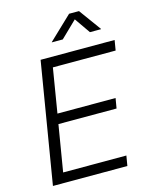

<svg xmlns="http://www.w3.org/2000/svg" viewBox="-136 -1030 879 1117"><g transform="rotate(-15 303.5 -471.5)"><path d="M41 0 161.6 -727.5H607.4L597.2 -666.5H219.2L175.3 -399.9H525.4L515.1 -339.4H165L118.7 -60.5H499.5L489.3 0ZM316.9 -808.6H251L251.5 -810.5L391.1 -943.4H450.7L547.4 -810.5L546.9 -808.6H480.5L414.6 -903.3Z"/></g></svg>

Font: Inter 24pt Light
Style: Italic
Weight: 300
Italic angle: -9.3988°
Designer: Rasmus Andersson
Foundry: rsms
Version: Version 4.001;git-66647c0bb